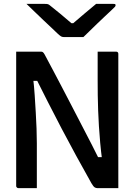

<svg xmlns="http://www.w3.org/2000/svg" viewBox="-20 -965 690 985"><path d="M169 0Q146 0 122 0Q98 0 74 0Q71 0 68.5 -1.5Q66 -3 64.5 -5.5Q63 -8 63 -11Q63 -83 63 -154Q63 -225 63 -296.5Q63 -368 63 -439.5Q63 -511 63 -582Q63 -612 63 -641.5Q63 -671 63 -700Q81 -700 104 -700Q127 -700 150 -700Q173 -700 190 -700Q195 -700 198 -698.5Q201 -697 204.5 -692.5Q208 -688 214 -676Q233 -641 254.5 -600Q276 -559 300 -513.5Q324 -468 349 -419.5Q374 -371 399.5 -322Q425 -273 450 -224.5Q475 -176 498 -129L459 -159H523L504 -143Q498 -189 494 -232.5Q490 -276 487.5 -317Q485 -358 483.5 -398Q482 -438 481.5 -476.5Q481 -515 481 -554Q481 -587 481 -624.5Q481 -662 481 -700Q505 -700 528.5 -700Q552 -700 576 -700Q581 -700 584 -697Q587 -694 587 -689Q587 -620 587 -549.5Q587 -479 587 -409Q587 -339 587 -269.5Q587 -200 587 -130Q587 -97 587 -64.5Q587 -32 587 0Q571 0 551 0Q531 0 512 0Q493 0 478 0Q472 0 465.5 -4Q459 -8 449 -25Q409 -96 370.5 -166.5Q332 -237 295.5 -306.5Q259 -376 223.5 -446Q188 -516 153 -586L194 -550H132L149 -573Q155 -523 158 -476.5Q161 -430 163.5 -387.5Q166 -345 167.5 -305.5Q169 -266 169 -230Q169 -194 169 -162Q169 -125 169 -83Q169 -41 169 0ZM408 -775Q397 -775 376.5 -775Q356 -775 336.5 -775Q317 -775 306 -775Q299 -775 293 -778.5Q287 -782 273 -795Q265 -803 247.5 -819.5Q230 -836 207 -857.5Q184 -879 160.5 -902Q137 -925 116 -945Q137 -945 163 -945Q189 -945 210 -945Q221 -945 226 -943.5Q231 -942 239 -935Q255 -923 288.5 -895Q322 -867 370 -826L317 -846Q333 -846 349.5 -846Q366 -846 382 -846L330 -824Q377 -865 412 -894Q447 -923 473 -945H562Q566 -945 568.5 -944.5Q571 -944 572 -942.5Q573 -941 573 -938Q573 -934 569.5 -930Q566 -926 551 -912Q538 -900 519 -882Q500 -864 479 -844Q458 -824 439.5 -805.5Q421 -787 408 -775Z"/></svg>

Font: Recursive Medium
Style: Regular
Weight: 500
Version: Version 1.085